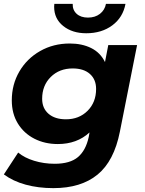

<svg xmlns="http://www.w3.org/2000/svg" viewBox="-28 -771 748 993"><path d="M681 -538 592 -90Q562 62 476.5 132Q391 202 248 202Q170 202 104.5 184Q39 166 -8 131L66 18Q98 45 148.5 60.5Q199 76 255 76Q334 76 375 41.5Q416 7 431 -63L435 -86Q370 -26 271 -26Q204 -26 150 -53.5Q96 -81 64.5 -132Q33 -183 33 -252Q33 -334 72 -401Q111 -468 179.5 -507Q248 -546 333 -546Q396 -546 443.5 -522.5Q491 -499 515 -450L532 -538ZM469 -311Q469 -360 437 -388.5Q405 -417 348 -417Q279 -417 234.5 -373Q190 -329 190 -260Q190 -211 223 -182.5Q256 -154 313 -154Q381 -154 425 -198Q469 -242 469 -311ZM252 -736Q252 -746 253 -751H348Q347 -719 368.5 -699.5Q390 -680 427 -680Q464 -680 489 -699.5Q514 -719 520 -751H621Q608 -681 553 -640Q498 -599 418 -599Q346 -599 299 -636.5Q252 -674 252 -736Z"/></svg>

Font: Idrija
Style: Bold Italic
Weight: 700
Italic angle: -11.3°
Designer: Julieta Ulanovsky
Foundry: Julieta Ulanovsky
Version: Version 7.200